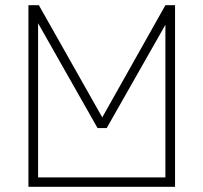

<svg xmlns="http://www.w3.org/2000/svg" viewBox="-20 -717 780 736"><path d="M89 -697H129L372 -267L614 -697H651V-1H89ZM126 -37H614V-622L389 -226H354L126 -628Z"/></svg>

Font: Major Mono Display
Style: Regular
Weight: 400
Designer: Emre Parlak
Foundry: Emre Parlak
Version: Version 2.000; ttfautohint (v1.8) -l 8 -r 50 -G 200 -x 14 -D